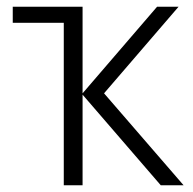

<svg xmlns="http://www.w3.org/2000/svg" viewBox="-20 -552 574 572"><path d="M512 -532 290 -274 527 0H459L226 -270V0H170V-484H18V-532H226V-274L448 -532Z"/></svg>

Font: Noto Sans Display Light
Style: Regular
Weight: 300
Designer: Monotype Design Team
Foundry: Monotype Imaging Inc.
Version: Version 2.003